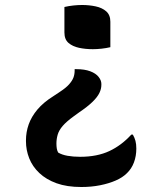

<svg xmlns="http://www.w3.org/2000/svg" viewBox="-20 -565 640 769"><path d="M238 -537Q255 -541 273.5 -543Q292 -545 309 -545Q337 -545 363 -539.5Q389 -534 405.5 -519.5Q422 -505 422 -478V-376Q405 -372 386.5 -370Q368 -368 352 -368Q322 -368 296.5 -373.5Q271 -379 254.5 -393Q238 -407 238 -435ZM306 184Q248 184 206.5 169Q165 154 137.5 128Q110 102 97 69Q84 36 84 1V-3Q84 -36 95 -67Q106 -98 130 -126.5Q154 -155 194 -180L221 -198Q244 -213 256.5 -227Q269 -241 274 -254Q279 -267 279 -283V-288H286Q319 -288 341.5 -279.5Q364 -271 375 -257Q386 -243 386 -229V-225Q386 -209 378 -192.5Q370 -176 350.5 -157Q331 -138 297 -115L275 -99Q246 -78 231 -60.5Q216 -43 211 -25.5Q206 -8 206 10Q206 21 207.5 30Q209 39 213 46Q228 55 250.5 59Q273 63 301 63Q369 63 418 40Q467 17 506 -26H512Q519 -14 522.5 -1Q526 12 526 30Q526 60 516.5 85.5Q507 111 488 129Q471 146 443.5 158Q416 170 381 177Q346 184 306 184Z"/></svg>

Font: Recursive Monospace Casual SemiBold
Style: Regular
Weight: 600
Version: Version 1.047